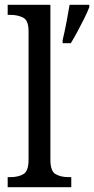

<svg xmlns="http://www.w3.org/2000/svg" viewBox="-20 -780 392 800"><path d="M241 -613Q249 -646 256.5 -685Q264 -724 270 -760H352V-750Q344 -729 330.5 -702Q317 -675 302.5 -648Q288 -621 275 -600H241ZM12 0V-42H24Q56 -42 77.5 -54.5Q99 -67 99 -114V-650Q99 -695 76.5 -706.5Q54 -718 24 -718H12V-760H190V-114Q190 -67 211.5 -54.5Q233 -42 265 -42H277V0Z"/></svg>

Font: Noto Serif SemiCondensed
Style: Regular
Weight: 400
Width: 4
Designer: Monotype Design Team
Foundry: Monotype Imaging Inc.
Version: Version 2.013